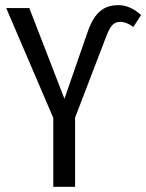

<svg xmlns="http://www.w3.org/2000/svg" viewBox="-20 -719 563 739"><path d="M185.1 0V-265.1L3.9 -688H92.8L228 -338.9L318.8 -600.1Q336.9 -651.4 364.5 -675.3Q392.1 -699.2 435.1 -699.2Q481.4 -699.2 522.9 -661.1L493.2 -615.2Q466.8 -634.8 442.9 -634.8Q424.3 -634.8 412.6 -622.6Q400.9 -610.4 388.2 -577.1L269 -266.1V0Z"/></svg>

Font: Fira Sans Compressed Book
Style: Regular
Weight: 350
Width: 1
Designer: Carrois Corporate & Edenspiekermann AG
Foundry: Carrois Corporate GbR & Edenspiekermann AG
Version: Version 4.203;PS 004.203;hotconv 1.0.88;makeotf.lib2.5.64775